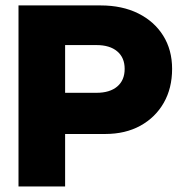

<svg xmlns="http://www.w3.org/2000/svg" viewBox="-20 -670 670 690"><path d="M358 -188.5H214V0H46.5V-650.5H341.5Q419 -650.5 476.8 -621.8Q534.5 -593 566.5 -541.8Q598.5 -490.5 598.5 -422.5Q598.5 -353 568.5 -300.5Q538.5 -248 484.5 -218.2Q430.5 -188.5 358 -188.5ZM327 -508H214V-336.5H327Q374.5 -336.5 401.2 -359Q428 -381.5 428 -422.5Q428 -463 401.2 -485.5Q374.5 -508 327 -508Z"/></svg>

Font: Overused Grotesk ExtraBold
Style: Regular
Weight: 800
Version: Version 0.004